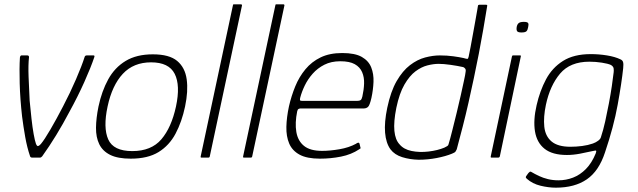

<svg xmlns="http://www.w3.org/2000/svg" viewBox="-20 -728 2948 887"><path d="M128 0Q121 0 119 -6Q105 -47 96.5 -95Q88 -143 82 -190Q73 -270 71 -342Q69 -414 72 -462Q73 -468 75 -470Q77 -472 79 -472H106Q109 -472 111.5 -470.5Q114 -469 114 -464Q110 -428 112 -374Q114 -320 117 -263Q121 -220 125.5 -179.5Q130 -139 135.5 -108.5Q141 -78 146 -64Q151 -51 157 -53.5Q163 -56 169 -63Q185 -82 213 -130Q241 -178 271 -236Q304 -299 331 -361.5Q358 -424 371 -465Q373 -472 381 -472H412Q418 -472 416 -465Q400 -417 369.5 -349Q339 -281 301 -212Q271 -155 239.5 -103.5Q208 -52 175 -6Q170 0 165 0Z M584 5Q524 5 489 -12.5Q454 -30 438.5 -62Q423 -94 423.5 -138Q424 -182 435 -236Q450 -307 480 -361.5Q510 -416 560.5 -446.5Q611 -477 686 -477Q762 -477 798.5 -446.5Q835 -416 842.5 -361.5Q850 -307 835 -236Q820 -165 791 -110.5Q762 -56 712.5 -25.5Q663 5 584 5ZM591 -30Q679 -30 725.5 -84.5Q772 -139 793 -236Q814 -334 787 -387Q760 -440 678 -440Q597 -440 547.5 -387Q498 -334 477 -236Q456 -138 480 -84Q504 -30 591 -30Z M907 -5 1056 -703Q1056 -708 1060 -708H1093Q1098 -708 1098 -703L949 -5Q948 0 943 0H910Q906 0 907 -5Z M1103 -5 1252 -703Q1252 -708 1256 -708H1289Q1294 -708 1294 -703L1145 -5Q1144 0 1139 0H1106Q1102 0 1103 -5Z M1315 -237Q1326 -285 1344 -329Q1362 -373 1391 -408Q1420 -443 1461.5 -463Q1503 -483 1561 -483Q1620 -483 1651.5 -465Q1683 -447 1695 -416.5Q1707 -386 1705.5 -349.5Q1704 -313 1696 -276Q1688 -241 1680 -234Q1672 -227 1661 -227H1366Q1365 -227 1360 -225Q1355 -223 1353 -214Q1342 -160 1349 -118.5Q1356 -77 1384.5 -54Q1413 -31 1468 -31Q1504 -31 1548 -38.5Q1592 -46 1625 -64Q1628 -67 1633.5 -68.5Q1639 -70 1641 -64L1645 -47Q1647 -44 1645.5 -42.5Q1644 -41 1639 -38Q1603 -14 1555.5 -4.5Q1508 5 1458 5Q1398 5 1364 -13.5Q1330 -32 1316 -65Q1302 -98 1303 -142Q1304 -186 1315 -237ZM1654 -282Q1661 -313 1662 -342Q1663 -371 1653 -394.5Q1643 -418 1619 -431.5Q1595 -445 1552 -445Q1510 -445 1478.5 -429Q1447 -413 1424.5 -387.5Q1402 -362 1388 -333Q1374 -304 1367 -277Q1365 -269 1366 -265.5Q1367 -262 1375 -262Q1439 -262 1502.5 -262Q1566 -262 1630 -262Q1641 -262 1646 -265.5Q1651 -269 1654 -282Z M1769 -230Q1785 -306 1812.5 -353.5Q1840 -401 1874 -427Q1908 -453 1944 -462.5Q1980 -472 2012 -472Q2045 -472 2074 -468Q2103 -464 2121 -460Q2135 -456 2139 -456Q2143 -456 2145 -466Q2149 -483 2154 -511Q2159 -539 2165 -571Q2171 -603 2176 -632Q2181 -661 2184.5 -680Q2188 -699 2188 -701Q2188 -704 2190.5 -705Q2193 -706 2194 -706H2227Q2228 -706 2229.5 -705Q2231 -704 2231 -702Q2222 -647 2212.5 -591.5Q2203 -536 2192 -479.5Q2181 -423 2169 -366.5Q2157 -310 2144.5 -254.5Q2132 -199 2118 -144.5Q2104 -90 2090 -38Q2088 -33 2084.5 -28Q2081 -23 2068 -18Q2039 -6 1997.5 2Q1956 10 1914 10Q1873 9 1838 -2Q1803 -13 1784 -38Q1763 -67 1759 -115Q1755 -163 1769 -230ZM1811 -230Q1798 -165 1802 -123.5Q1806 -82 1826 -61Q1845 -38 1881.5 -30.5Q1918 -23 1960 -28Q2002 -33 2033 -46Q2041 -50 2046 -53Q2051 -56 2052 -61Q2060 -87 2069.5 -125.5Q2079 -164 2089.5 -206Q2100 -248 2108.5 -287Q2117 -326 2123.5 -355.5Q2130 -385 2131 -396Q2133 -406 2129 -411Q2125 -416 2120 -418Q2093 -424 2061 -428.5Q2029 -433 2006 -433Q1983 -433 1955 -426Q1927 -419 1899.5 -398.5Q1872 -378 1848.5 -337.5Q1825 -297 1811 -230Z M2420 -603Q2418 -590 2412.5 -584Q2407 -578 2389 -578Q2373 -578 2369 -584Q2365 -590 2367 -603Q2369 -615 2376 -621Q2383 -627 2400 -627Q2417 -627 2420 -621Q2423 -615 2420 -603ZM2289 -5Q2287 0 2283 0H2250Q2246 0 2247 -5L2345 -467Q2346 -472 2350 -472H2383Q2385 -472 2386 -471Q2387 -470 2386 -467Z M2459 -242Q2474 -308 2502.5 -361.5Q2531 -415 2581 -446.5Q2631 -478 2709 -478Q2747 -478 2784 -472Q2821 -466 2846 -454Q2856 -450 2858.5 -441Q2861 -432 2859 -413Q2852 -346 2833.5 -244Q2815 -142 2775 -24Q2747 62 2691 100.5Q2635 139 2548 139Q2514 139 2477 130Q2440 121 2414 98Q2409 93 2409 91Q2409 89 2410 87Q2412 84 2414.5 80.5Q2417 77 2419.5 73.5Q2422 70 2425 68Q2427 65 2430 65Q2433 65 2434 66Q2451 76 2470 85Q2489 94 2511.5 99.5Q2534 105 2560 105Q2595 105 2627.5 92.5Q2660 80 2687 52.5Q2714 25 2732 -19Q2732 -21 2733 -22.5Q2734 -24 2734 -26Q2736 -33 2730.5 -32.5Q2725 -32 2717 -30Q2691 -24 2659.5 -18Q2628 -12 2599 -12Q2532 -12 2496 -40.5Q2460 -69 2451.5 -121Q2443 -173 2459 -242ZM2502 -244Q2490 -187 2494.5 -143Q2499 -99 2528 -74.5Q2557 -50 2615 -50Q2642 -50 2669 -53.5Q2696 -57 2719 -65Q2733 -70 2743.5 -78Q2754 -86 2756 -94Q2767 -127 2776 -167.5Q2785 -208 2793 -250.5Q2801 -293 2806.5 -330Q2812 -367 2815 -394Q2816 -401 2815 -411Q2814 -421 2802 -428Q2789 -434 2760.5 -438.5Q2732 -443 2703 -443Q2614 -443 2567.5 -388Q2521 -333 2502 -244Z"/></svg>

Font: Glory Thin ExtraLight
Style: Italic
Weight: 250
Italic angle: -12°
Version: Version 1.011